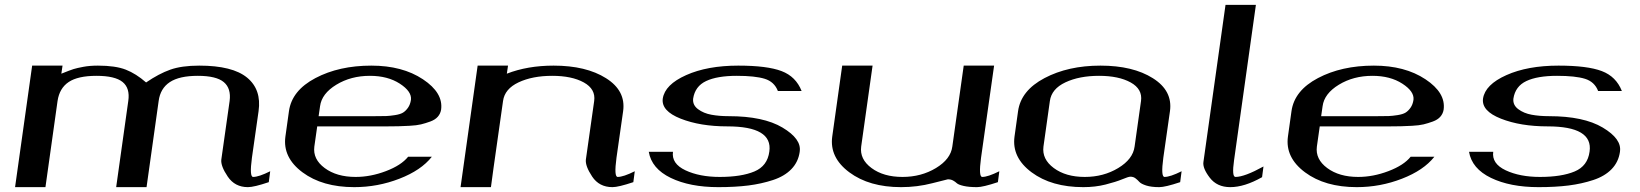

<svg xmlns="http://www.w3.org/2000/svg" viewBox="-20 -770 6748 790"><path d="M237.3 -500 232.4 -466.8Q268.6 -481.4 282.7 -485.8Q296.9 -490.2 323.2 -495.1Q349.6 -500 382.8 -500Q455.1 -500 497.6 -483.4Q540 -466.8 581.1 -430.7Q633.8 -466.8 680.7 -483.4Q727.5 -500 799.8 -500Q936.5 -500 996.6 -450.7Q1056.6 -401.4 1043.9 -312.5L1016.6 -121.1Q1005.9 -42 1021.5 -42Q1044.9 -42 1091.8 -65.4L1085.9 -20.5Q1025.4 0 1000 0Q946.3 0 917 -43.5Q887.7 -86.9 890.6 -113.3L924.8 -354.5Q931.6 -406.2 900.9 -432.1Q870.1 -458 793.9 -458Q717.8 -458 678.7 -432.1Q639.6 -406.2 632.8 -354.5L583 0H458L507.8 -354.5Q515.6 -407.2 484.4 -432.6Q453.1 -458 377 -458Q300.8 -458 262.7 -432.6Q224.6 -407.2 216.8 -354.5L167 0H42L112.3 -500Z M1794.9 -318.4Q1792 -301.8 1781.2 -289.6Q1770.5 -277.3 1750.5 -270Q1730.5 -262.7 1712.4 -258.3Q1694.3 -253.9 1665 -252.4Q1635.7 -251 1619.1 -250.5Q1602.5 -250 1574.2 -250H1285.2L1273.4 -167Q1266.6 -115.2 1315.9 -78.6Q1365.2 -42 1443.4 -42Q1504.9 -42 1567.9 -65.9Q1630.9 -89.8 1659.2 -125H1756.8Q1712.9 -69.3 1623.5 -34.7Q1534.2 0 1437.5 0Q1306.6 0 1224.6 -61Q1142.6 -122.1 1154.3 -208L1168.9 -312.5Q1180.7 -397.5 1277.8 -448.7Q1375 -500 1507.8 -500Q1635.7 -500 1720.2 -443.8Q1804.7 -387.7 1794.9 -318.4ZM1670.9 -359.4Q1674.8 -393.6 1625 -425.8Q1575.2 -458 1502 -458Q1423.8 -458 1363.8 -421.4Q1303.7 -384.8 1296.9 -333L1291 -292H1523.4Q1553.7 -292 1568.8 -292.5Q1584 -293 1605.5 -296.4Q1627 -299.8 1638.2 -306.6Q1649.4 -313.5 1658.7 -326.7Q1668 -339.8 1670.9 -359.4Z M2070.3 -500 2065.4 -466.8Q2150.4 -500 2257.8 -500Q2391.6 -500 2473.6 -448.2Q2555.7 -396.5 2543.9 -312.5L2516.6 -121.1Q2505.9 -42 2521.5 -42Q2544.9 -42 2591.8 -65.4L2585.9 -20.5Q2524.4 0 2500 0Q2445.3 0 2416.5 -43.5Q2387.7 -86.9 2390.6 -113.3L2424.8 -354.5Q2431.6 -403.3 2382.3 -430.7Q2333 -458 2252 -458Q2170.9 -458 2113.8 -431.2Q2056.6 -404.3 2049.8 -354.5L2010.7 -79.1L2000 0H1875L1945.3 -500Z M3017.6 -500Q3136.7 -500 3195.8 -477.5Q3254.9 -455.1 3278.3 -395.5H3180.7Q3166 -433.6 3126.5 -445.8Q3086.9 -458 3011.7 -458Q2930.7 -458 2885.3 -436.5Q2839.8 -415 2832 -364.3Q2829.1 -337.9 2852.1 -320.8Q2875 -303.7 2907.2 -297.9Q2939.5 -292 2978.5 -292Q3121.1 -292 3199.7 -245.1Q3278.3 -198.2 3270.5 -146.5V-145.5Q3264.6 -103.5 3236.3 -74.2Q3208 -44.9 3160.6 -29.3Q3113.3 -13.7 3059.1 -6.8Q3004.9 0 2935.5 0Q2818.4 0 2739.7 -38.1Q2661.1 -76.2 2649.4 -145.5H2749Q2742.2 -96.7 2800.3 -69.3Q2858.4 -42 2941.4 -42Q3030.3 -42 3084 -64.5Q3137.7 -86.9 3145.5 -146.5Q3160.2 -250 2972.7 -250Q2861.3 -250 2780.8 -281.7Q2700.2 -313.5 2707 -364.3Q2715.8 -421.9 2803.2 -460.9Q2890.6 -500 3017.6 -500Z M4070.3 -500 4016.6 -121.1Q4005.9 -42 4021.5 -42Q4044.9 -42 4091.8 -65.4L4085.9 -20.5Q4024.4 0 4000 0Q3966.8 0 3945.3 -4.9Q3923.8 -9.8 3917 -16.1Q3910.2 -22.5 3901.4 -27.3Q3892.6 -32.2 3879.9 -32.2Q3877.9 -32.2 3815.9 -16.1Q3753.9 0 3687.5 0Q3556.6 0 3474.6 -61Q3392.6 -122.1 3404.3 -208L3445.3 -500H3570.3L3523.4 -167Q3516.6 -115.2 3565.9 -78.6Q3615.2 -42 3693.4 -42Q3770.5 -42 3831.1 -78.6Q3891.6 -115.2 3898.4 -167L3945.3 -500Z M4648.4 -167 4674.8 -354.5Q4681.6 -403.3 4632.3 -430.7Q4583 -458 4502 -458Q4420.9 -458 4363.8 -431.2Q4306.6 -404.3 4299.8 -354.5L4273.4 -167Q4266.6 -115.2 4315.9 -78.6Q4365.2 -42 4443.4 -42Q4520.5 -42 4581.1 -78.6Q4641.6 -115.2 4648.4 -167ZM4766.6 -121.1Q4755.9 -42 4771.5 -42Q4794.9 -42 4841.8 -65.4L4835.9 -20.5Q4774.4 0 4750 0Q4716.8 0 4695.8 -6.8Q4674.8 -13.7 4668 -21.5Q4661.1 -29.3 4652.3 -36.1Q4643.6 -43 4630.9 -43Q4623 -43 4597.2 -32.2Q4571.3 -21.5 4528.8 -10.7Q4486.3 0 4437.5 0Q4306.6 0 4224.6 -61Q4142.6 -122.1 4154.3 -208L4168.9 -312.5Q4180.7 -397.5 4277.8 -448.7Q4375 -500 4507.8 -500Q4641.6 -500 4723.6 -448.2Q4805.7 -396.5 4793.9 -312.5Z M5147.5 -750 5057.6 -110.4Q5047.9 -42 5063.5 -42Q5100.6 -42 5178.7 -85Q5178.7 -85 5172.9 -41Q5100.6 0 5042 0Q4987.3 0 4957.5 -39.1Q4927.7 -78.1 4931.6 -103.5L5022.5 -750Z M5919.9 -318.4Q5917 -301.8 5906.2 -289.6Q5895.5 -277.3 5875.5 -270Q5855.5 -262.7 5837.4 -258.3Q5819.3 -253.9 5790 -252.4Q5760.7 -251 5744.1 -250.5Q5727.5 -250 5699.2 -250H5410.2L5398.4 -167Q5391.6 -115.2 5440.9 -78.6Q5490.2 -42 5568.4 -42Q5629.9 -42 5692.9 -65.9Q5755.9 -89.8 5784.2 -125H5881.8Q5837.9 -69.3 5748.5 -34.7Q5659.2 0 5562.5 0Q5431.6 0 5349.6 -61Q5267.6 -122.1 5279.3 -208L5293.9 -312.5Q5305.7 -397.5 5402.8 -448.7Q5500 -500 5632.8 -500Q5760.7 -500 5845.2 -443.8Q5929.7 -387.7 5919.9 -318.4ZM5795.9 -359.4Q5799.8 -393.6 5750 -425.8Q5700.2 -458 5627 -458Q5548.8 -458 5488.8 -421.4Q5428.7 -384.8 5421.9 -333L5416 -292H5648.4Q5678.7 -292 5693.8 -292.5Q5709 -293 5730.5 -296.4Q5752 -299.8 5763.2 -306.6Q5774.4 -313.5 5783.7 -326.7Q5793 -339.8 5795.9 -359.4Z M6392.6 -500Q6511.7 -500 6570.8 -477.5Q6629.9 -455.1 6653.3 -395.5H6555.7Q6541 -433.6 6501.5 -445.8Q6461.9 -458 6386.7 -458Q6305.7 -458 6260.3 -436.5Q6214.8 -415 6207 -364.3Q6204.1 -337.9 6227.1 -320.8Q6250 -303.7 6282.2 -297.9Q6314.5 -292 6353.5 -292Q6496.1 -292 6574.7 -245.1Q6653.3 -198.2 6645.5 -146.5V-145.5Q6639.6 -103.5 6611.3 -74.2Q6583 -44.9 6535.6 -29.3Q6488.3 -13.7 6434.1 -6.8Q6379.9 0 6310.5 0Q6193.4 0 6114.7 -38.1Q6036.1 -76.2 6024.4 -145.5H6124Q6117.2 -96.7 6175.3 -69.3Q6233.4 -42 6316.4 -42Q6405.3 -42 6459 -64.5Q6512.7 -86.9 6520.5 -146.5Q6535.2 -250 6347.7 -250Q6236.3 -250 6155.8 -281.7Q6075.2 -313.5 6082 -364.3Q6090.8 -421.9 6178.2 -460.9Q6265.6 -500 6392.6 -500Z"/></svg>

Font: okolaks
Style: BoldItalic
Weight: 600
Width: 8
Italic angle: -8°
Version: Version 000.6.0